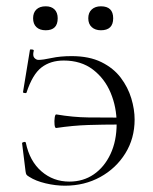

<svg xmlns="http://www.w3.org/2000/svg" viewBox="-20 -577 484 609"><path d="M207 -399Q263 -399 301.5 -380Q340 -361 363 -330.5Q386 -300 396.5 -265Q407 -230 407 -198Q407 -138 377.5 -90.5Q348 -43 298 -15.5Q248 12 186 12Q156 12 124.5 4.5Q93 -3 73 -16Q66 -20 64 -23Q62 -26 61 -34L50 -123Q50 -125 55.5 -126.5Q61 -128 62 -124Q74 -66 111.5 -33.5Q149 -1 200 -1Q244 -1 277.5 -24Q311 -47 330.5 -88.5Q350 -130 350 -185Q350 -237 331 -282.5Q312 -328 274.5 -356.5Q237 -385 182 -385Q140 -385 111.5 -363Q83 -341 64 -283Q63 -281 57.5 -282Q52 -283 53 -285L75 -419Q76 -421 82 -420Q88 -419 87 -416Q83 -400 89 -393.5Q95 -387 102 -387Q116 -387 143.5 -393Q171 -399 207 -399ZM159 -214Q212 -205 260 -204.5Q308 -204 357 -204V-182Q308 -182 260 -180.5Q212 -179 158 -171Q154 -171 153 -182Q152 -193 153.5 -204Q155 -215 159 -214ZM125 -481Q106 -481 95.5 -491Q85 -501 85 -519Q85 -537 95.5 -547Q106 -557 125 -557Q143 -557 153 -547Q163 -537 163 -519Q163 -481 125 -481ZM300 -481Q282 -481 271 -491Q260 -501 260 -519Q260 -537 271 -547Q282 -557 300 -557Q339 -557 339 -519Q339 -481 300 -481Z"/></svg>

Font: Cormorant Infant Light
Style: Regular
Weight: 300
Designer: Christian Thalmann (Catharsis Fonts)
Foundry: Catharsis Fonts
Version: Version 4.001